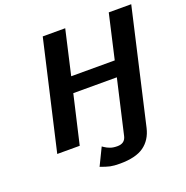

<svg xmlns="http://www.w3.org/2000/svg" viewBox="-151 -833 1117 1156"><g transform="rotate(-20 407.0 -255.5)"><path d="M87 0 247 -695H391L326 -411H605L670 -695H814L646 37Q629 109 576.5 146.5Q524 184 423 184Q384 184 361 179Q338 174 300 160L354 49Q357 51 366 57Q375 63 380.5 65.5Q386 68 395.5 72Q405 76 417 78Q429 80 444 80Q492 80 502 37L582 -311H303L231 0Z"/></g></svg>

Font: Coval
Style: ExtraBold Italic
Weight: 800
Foundry: Context Ltd
Version: Version 001.000